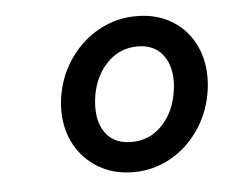

<svg xmlns="http://www.w3.org/2000/svg" viewBox="-35 -766 481 409"><g transform="rotate(-5 205.0 -561.5)"><path d="M93.3 -540Q93.3 -558.6 96.7 -575.7Q105 -618.7 129.9 -653.1Q154.8 -687.5 191.2 -707Q227.5 -726.6 270 -726.6Q311.5 -726.6 343.3 -708.3Q375 -689.9 392.3 -657.5Q409.7 -625 409.7 -584.5Q409.7 -564.9 406.2 -547.4Q398.4 -504.9 374 -470.2Q349.6 -435.5 313.5 -415.8Q277.3 -396 235.4 -396Q193.8 -396 161.6 -414.8Q129.4 -433.6 111.3 -466.3Q93.3 -499 93.3 -540ZM334.5 -553.7Q337.4 -569.3 337.4 -582.5Q337.4 -618.2 319.1 -640.1Q300.8 -662.1 266.6 -662.1Q229.5 -662.1 203.1 -636Q176.8 -609.9 168.9 -569.3Q166 -553.2 166 -539.1Q166 -503.4 184.3 -481.9Q202.6 -460.4 236.8 -460.4Q274.4 -460.4 300.5 -486.6Q326.7 -512.7 334.5 -553.7Z"/></g></svg>

Font: Reddit Sans Chocolate SemiBold
Style: Italic
Weight: 600
Italic angle: -11.25°
Designer: Stephen Hutchings
Version: Version 1.013